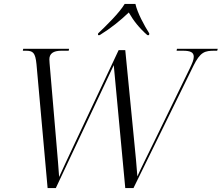

<svg xmlns="http://www.w3.org/2000/svg" viewBox="-20 -964 1136 984"><path d="M483 -793 482 -784H491C549 -820 596 -858 640 -900C664 -858 694 -820 735 -784H744L745 -793C720 -832 684 -898 674 -944H619C592 -898 524 -832 483 -793ZM167 -635 224 0H266L563 -630L622 0H664L971 -626C1007 -699 1030 -704 1080 -704H1093L1096 -714H887L885 -704H917C956 -704 973 -696 973 -673C973 -658 966 -641 952 -612L769 -236C734 -164 704 -105 684 -60C681 -107 674 -177 667 -248L622 -707H588L362 -227C328 -154 304 -104 283 -57C280 -103 276 -150 268 -243L236 -618C235 -633 233 -648 233 -660C233 -689 253 -704 294 -704H332L334 -714H99L97 -704H112C149 -704 161 -695 167 -635Z"/></svg>

Font: Noto Serif Display Light
Style: Italic
Weight: 300
Italic angle: -12°
Designer: Monotype Design Team
Foundry: Monotype Imaging Inc.
Version: Version 2.009